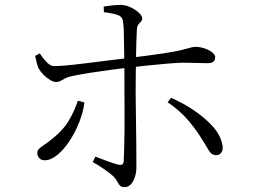

<svg xmlns="http://www.w3.org/2000/svg" viewBox="-20 -755 1040 787"><path d="M490 12Q478 12 472 6Q466 0 461.5 -9.5Q457 -19 446 -31Q431 -45 407 -61.5Q383 -78 360 -91L371 -113Q394 -104 420 -94.5Q446 -85 465 -80Q474 -78 480 -80.5Q486 -83 487 -93Q488 -110 489 -146Q490 -182 490.5 -226.5Q491 -271 490.5 -314.5Q490 -358 490 -390Q490 -411 490 -440.5Q490 -470 489.5 -502.5Q489 -535 488.5 -566.5Q488 -598 487.5 -623Q487 -648 485 -661Q484 -685 465.5 -692.5Q447 -700 406 -705L405 -728Q422 -731 442 -733Q462 -735 477 -735Q497 -734 516.5 -724.5Q536 -715 549.5 -702.5Q563 -690 563 -679Q563 -671 557.5 -666Q552 -661 547 -654.5Q542 -648 541 -633Q540 -616 539 -585.5Q538 -555 537.5 -519Q537 -483 536.5 -449Q536 -415 536 -388Q536 -367 536.5 -331Q537 -295 537.5 -253Q538 -211 538.5 -171.5Q539 -132 539 -103.5Q539 -75 539 -68Q539 -48 533 -29.5Q527 -11 516.5 0.5Q506 12 490 12ZM163 -98Q149 -98 141 -107Q133 -116 133 -127Q133 -138 139 -144Q145 -150 155 -157Q165 -164 179 -174Q236 -217 260.5 -258Q285 -299 299 -342L326 -335Q321 -295 304.5 -253.5Q288 -212 264.5 -176.5Q241 -141 214.5 -119.5Q188 -98 163 -98ZM209 -419Q199 -419 185.5 -427Q172 -435 159 -448Q146 -461 138 -475Q134 -484 130.5 -498Q127 -512 124 -526L143 -536Q156 -516 172 -499.5Q188 -483 203 -484Q218 -484 247.5 -486.5Q277 -489 313.5 -493.5Q350 -498 386.5 -502.5Q423 -507 454.5 -511Q486 -515 504 -517Q596 -528 648.5 -536Q701 -544 726 -550.5Q751 -557 762 -560Q773 -563 781 -563Q799 -563 817.5 -557Q836 -551 849 -541Q862 -531 862 -522Q862 -508 854.5 -502Q847 -496 829 -496Q808 -496 785.5 -497Q763 -498 733 -498Q710 -498 669.5 -494.5Q629 -491 585 -486.5Q541 -482 507 -478Q474 -474 432 -468.5Q390 -463 349 -456.5Q308 -450 279 -444Q259 -440 247.5 -434Q236 -428 228.5 -423.5Q221 -419 209 -419ZM866 -119Q847 -119 835.5 -139Q824 -159 809 -182Q791 -214 755.5 -257Q720 -300 667 -336L681 -354Q730 -333 774.5 -303Q819 -273 851 -238Q883 -203 891 -164Q896 -144 888.5 -131.5Q881 -119 866 -119Z"/></svg>

Font: Noto Serif SC ExtraLight Light
Style: Regular
Weight: 300
Version: Version 2.002-H1;hotconv 1.1.0;makeotfexe 2.6.0